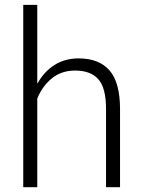

<svg xmlns="http://www.w3.org/2000/svg" viewBox="-20 -782 597 802"><path d="M135.7 -434.6 137.2 -434.1Q163.6 -482.4 207.3 -510.3Q251 -538.1 308.6 -538.1Q393.6 -538.1 437.5 -487.8Q481.4 -437.5 481.4 -326.2V0H422.9V-326.7Q422.9 -415 390.6 -451.2Q358.4 -487.3 293.9 -487.3Q236.3 -487.3 196.5 -454.6Q156.7 -421.9 135.7 -370.6V0H77.1V-761.7H135.7Z"/></svg>

Font: Roboto Web
Style: Light
Weight: 300
Designer: Google
Version: Version 1.200310; 2013